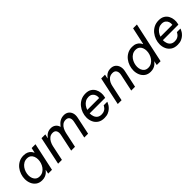

<svg xmlns="http://www.w3.org/2000/svg" viewBox="283 -2084 3418 3418"><g transform="rotate(-45 1992.0 -375.0)"><path d="M330 -540Q383 -540 418 -523.5Q453 -507 473 -483.5Q493 -460 501 -438H507L527 -530H623L509 0H413L429 -75H424Q424 -75 414.5 -62Q405 -49 384.5 -32.5Q364 -16 332 -3Q300 10 255 10Q187 10 141 -23Q95 -56 72 -109.5Q49 -163 49 -224Q49 -280 67.5 -336Q86 -392 122 -438Q158 -484 210.5 -512Q263 -540 330 -540ZM335 -459Q290 -459 254 -438Q218 -417 193 -382.5Q168 -348 155 -306.5Q142 -265 142 -224Q142 -184 156 -149Q170 -114 199 -92.5Q228 -71 274 -71Q319 -71 354.5 -92Q390 -113 415 -147.5Q440 -182 453 -223.5Q466 -265 466 -306Q466 -347 452 -382Q438 -417 409.5 -438Q381 -459 335 -459Z M663 0 775 -530H871L854 -453H858Q858 -453 867.5 -466Q877 -479 896 -496.5Q915 -514 945 -527Q975 -540 1015 -540Q1069 -540 1106.5 -511.5Q1144 -483 1157 -435H1162Q1162 -435 1173.5 -451Q1185 -467 1207.5 -487.5Q1230 -508 1264 -524Q1298 -540 1343 -540Q1398 -540 1435 -513Q1472 -486 1486.5 -439Q1501 -392 1488 -331L1418 0H1322L1391 -326Q1404 -385 1383.5 -421.5Q1363 -458 1309 -458Q1264 -458 1231.5 -433.5Q1199 -409 1179 -370Q1159 -331 1149 -287L1088 0H992L1061 -326Q1073 -382 1054.5 -420Q1036 -458 980 -458Q935 -458 902 -432.5Q869 -407 848.5 -367.5Q828 -328 819 -287L759 0Z M1823 10Q1747 10 1697.5 -23Q1648 -56 1624 -109.5Q1600 -163 1600 -224Q1600 -280 1619.5 -336Q1639 -392 1676 -438Q1713 -484 1767 -512Q1821 -540 1891 -540Q1958 -540 2001.5 -513Q2045 -486 2068 -442.5Q2091 -399 2095.5 -348.5Q2100 -298 2088 -252L2084 -236H1693Q1693 -190 1707.5 -152.5Q1722 -115 1752.5 -93Q1783 -71 1830 -71Q1872 -71 1899 -84.5Q1926 -98 1942 -116Q1958 -134 1964.5 -147.5Q1971 -161 1971 -161H2061Q2061 -161 2054.5 -143.5Q2048 -126 2032 -101Q2016 -76 1988.5 -50.5Q1961 -25 1920.5 -7.5Q1880 10 1823 10ZM1707 -310H2006Q2012 -347 2000.5 -381Q1989 -415 1960.5 -437Q1932 -459 1885 -459Q1841 -459 1805.5 -438.5Q1770 -418 1745 -384Q1720 -350 1707 -310Z M2165 0 2278 -530H2374L2357 -453H2363Q2363 -453 2372 -466Q2381 -479 2400.5 -496.5Q2420 -514 2449.5 -527Q2479 -540 2521 -540Q2580 -540 2617 -510Q2654 -480 2668 -430.5Q2682 -381 2669 -323L2600 0H2504L2574 -329Q2585 -382 2564 -420Q2543 -458 2487 -458Q2421 -458 2380 -412Q2339 -366 2325 -298L2261 0Z M2989 10Q2921 10 2875 -23Q2829 -56 2806 -109.5Q2783 -163 2783 -224Q2783 -280 2801.5 -336Q2820 -392 2856 -438Q2892 -484 2944.5 -512Q2997 -540 3064 -540Q3117 -540 3152 -523.5Q3187 -507 3207 -483.5Q3227 -460 3235 -438H3241L3311 -760H3407L3243 0H3147L3163 -75H3158Q3158 -75 3148.5 -62Q3139 -49 3118.5 -32.5Q3098 -16 3066 -3Q3034 10 2989 10ZM3008 -71Q3053 -71 3088.5 -92Q3124 -113 3149 -147.5Q3174 -182 3187 -223.5Q3200 -265 3200 -306Q3200 -347 3186 -382Q3172 -417 3143.5 -438Q3115 -459 3069 -459Q3024 -459 2988 -438Q2952 -417 2927 -382.5Q2902 -348 2889 -306.5Q2876 -265 2876 -224Q2876 -184 2890 -149Q2904 -114 2933 -92.5Q2962 -71 3008 -71Z M3666 10Q3590 10 3540.5 -23Q3491 -56 3467 -109.5Q3443 -163 3443 -224Q3443 -280 3462.5 -336Q3482 -392 3519 -438Q3556 -484 3610 -512Q3664 -540 3734 -540Q3801 -540 3844.5 -513Q3888 -486 3911 -442.5Q3934 -399 3938.5 -348.5Q3943 -298 3931 -252L3927 -236H3536Q3536 -190 3550.5 -152.5Q3565 -115 3595.5 -93Q3626 -71 3673 -71Q3715 -71 3742 -84.5Q3769 -98 3785 -116Q3801 -134 3807.5 -147.5Q3814 -161 3814 -161H3904Q3904 -161 3897.5 -143.5Q3891 -126 3875 -101Q3859 -76 3831.5 -50.5Q3804 -25 3763.5 -7.5Q3723 10 3666 10ZM3550 -310H3849Q3855 -347 3843.5 -381Q3832 -415 3803.5 -437Q3775 -459 3728 -459Q3684 -459 3648.5 -438.5Q3613 -418 3588 -384Q3563 -350 3550 -310Z"/></g></svg>

Font: Be Vietnam Pro
Style: Italic
Weight: 400
Italic angle: -12°
Designer: Lam Bao, Tony Le, Vietanh Nguyen
Foundry: Yellow Type Foundry
Version: Version 1.002; ttfautohint (v1.8.3)